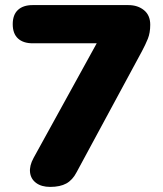

<svg xmlns="http://www.w3.org/2000/svg" viewBox="-20 -725 640 754"><path d="M177 9Q143 9 122 -6.5Q101 -22 98 -48Q95 -74 112 -105L389 -608V-555H108Q71 -555 50.5 -574Q30 -593 30 -630Q30 -667 50.5 -686Q71 -705 108 -705H484Q521 -705 545.5 -685Q570 -665 570 -628Q570 -596 560.5 -572.5Q551 -549 537 -523L281 -49Q265 -18 240.5 -4.5Q216 9 177 9Z"/></svg>

Font: Nunito ExtraLight Black
Style: Regular
Weight: 900
Version: Version 3.602